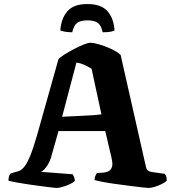

<svg xmlns="http://www.w3.org/2000/svg" viewBox="-20 -932 864 952"><path d="M261 0Q256 0 235.5 -2.5Q215 -5 184.5 -9Q154 -13 122.5 -17.5Q91 -22 64 -27Q37 -32 22 -36Q22 -49 25 -58.5Q28 -68 32 -71L49 -77Q59 -80 71 -83Q83 -86 97 -101Q111 -116 127 -153Q143 -190 163 -259L270 -639Q278 -648 298.5 -661Q319 -674 344.5 -687.5Q370 -701 393 -710.5Q416 -720 429 -720Q444 -720 471.5 -712Q499 -704 529 -690.5Q559 -677 578 -660L704 -103Q707 -91 714 -86Q721 -81 734 -79L797 -70Q801 -64 803.5 -59.5Q806 -55 807 -36Q799 -28 782 -19.5Q765 -11 747 -5.5Q729 0 716 0Q710 0 684.5 -3Q659 -6 623.5 -10.5Q588 -15 551.5 -20Q515 -25 487 -30.5Q459 -36 449 -39Q449 -53 454.5 -63Q460 -73 460 -74L492 -76Q503 -77 515 -81.5Q527 -86 534 -101Q541 -116 533 -149L502 -282H270L232 -148Q227 -132 218 -117Q209 -102 199.5 -92Q190 -82 183 -80L340 -68Q342 -65 346.5 -56Q351 -47 351 -35Q344 -27 326.5 -19Q309 -11 291 -5.5Q273 0 261 0ZM288 -353Q342 -356 380.5 -357.5Q419 -359 445 -361Q471 -363 483 -365L434 -591Q415 -603 397 -611Q379 -619 359 -622ZM413 -912Q482 -912 513 -876.5Q544 -841 548 -781Q543 -778 529.5 -775Q516 -772 489 -772Q482 -806 465 -818.5Q448 -831 413 -831Q379 -831 362.5 -818.5Q346 -806 338 -772Q318 -772 301.5 -775Q285 -778 279 -781Q283 -840 314 -876Q345 -912 413 -912Z"/></svg>

Font: Texturina 12pt ExtraBold
Style: Regular
Weight: 800
Designer: Guillermo Torres Carreño
Foundry: Omnibus-Type
Version: Version 1.002